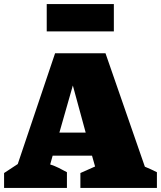

<svg xmlns="http://www.w3.org/2000/svg" viewBox="-54 -921 789 941"><path d="M656 -104Q671 -98 686 -91Q701 -84 715 -77V0H340V-73L412 -105L397 -158H204L192 -115Q214 -108 234 -98Q254 -88 274 -77V0H-34V-73L33 -117L216 -660H463ZM237 -271H366L303 -502ZM175 -767V-901H504V-767Z"/></svg>

Font: Piazzolla Black
Style: Regular
Weight: 900
Designer: Juan Pablo del Peral
Foundry: Huerta Tipografica
Version: Version 1.330